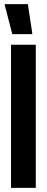

<svg xmlns="http://www.w3.org/2000/svg" viewBox="-20 -903 226 923"><path d="M33 0V-688H152V0ZM39 -739 3 -878V-883H114L135 -744V-739Z"/></svg>

Font: Saira UltraCondensed ExtraBold
Style: Regular
Weight: 800
Width: 1
Designer: Hector Gatti with collaboration of the Omnibus-Type team
Foundry: Omnibus-Type
Version: Version 1.101